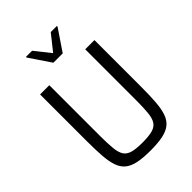

<svg xmlns="http://www.w3.org/2000/svg" viewBox="-261 -1015 1134 1134"><g transform="rotate(-45 306.0 -448.0)"><path d="M306 8Q244 8 203 -0.5Q162 -9 137 -29Q112 -49 99.5 -84Q87 -119 83 -172Q79 -225 79 -299V-688H156V-266Q156 -201 160 -160.5Q164 -120 178 -98Q192 -76 222.5 -67.5Q253 -59 306 -59Q359 -59 389.5 -67.5Q420 -76 434 -98Q448 -120 452 -160.5Q456 -201 456 -266V-688H533V-299Q533 -225 529 -172Q525 -119 512.5 -84Q500 -49 475 -29Q450 -9 409 -0.5Q368 8 306 8ZM267 -765 177 -898V-904H228L306 -806L384 -904H435V-898L345 -765Z"/></g></svg>

Font: Saira SemiCondensed
Style: Regular
Weight: 400
Width: 4
Designer: Hector Gatti with collaboration of the Omnibus-Type team
Foundry: Omnibus-Type
Version: Version 1.101